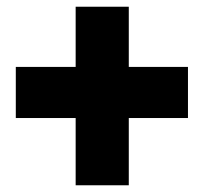

<svg xmlns="http://www.w3.org/2000/svg" viewBox="-20 -609 607 571"><path d="M27 -258H205V-58H363V-258H539V-410H363V-589H205V-410H27Z"/></svg>

Font: Asimov Pro
Style: Ult
Weight: 900
Designer: Google
Version: Version 2.000980; 2014